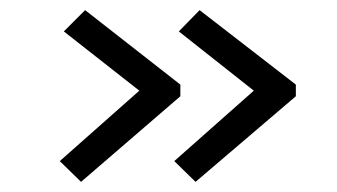

<svg xmlns="http://www.w3.org/2000/svg" viewBox="-20 -420 665 379"><path d="M366 -61 324 -102 481 -241 333 -358 374 -400 564 -253V-230ZM140 -61 98 -102 255 -241 106 -358 148 -400 336 -253V-230Z"/></svg>

Font: Inconsolata Expanded Thin
Style: Regular
Weight: 100
Width: 7
Monospace: yes
Designer: Raph Levien, Cyreal, Brenton Simpson
Foundry: Raph Levien, Cyreal, Google
Version: Version 3.100; ttfautohint (v1.8.4.7-5d5b)